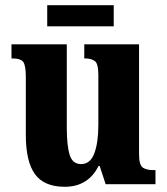

<svg xmlns="http://www.w3.org/2000/svg" viewBox="-20 -706 639 736"><path d="M228 10Q149 10 114 -38.5Q79 -87 79 -188V-411Q79 -454 69.5 -468Q60 -482 27 -482H24V-536H236V-219Q236 -148 247 -112.5Q258 -77 291 -77Q326 -77 341.5 -118Q357 -159 357 -228V-419Q357 -462 343.5 -472Q330 -482 306 -482H303V-536H513V-117Q513 -73 527.5 -63.5Q542 -54 566 -54H576V0H385L362 -70H358Q318 10 228 10ZM161 -605V-686H416V-605Z"/></svg>

Font: Noto Serif Georgian Condensed ExtraBold
Style: Regular
Weight: 800
Width: 3
Designer: Monotype Design Team, Akaki Razmadze
Foundry: Google LLC
Version: Version 2.003; ttfautohint (v1.8.4.7-5d5b)